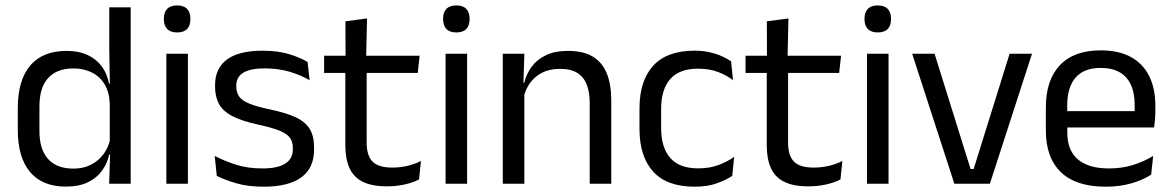

<svg xmlns="http://www.w3.org/2000/svg" viewBox="-20 -690 4400 721"><path d="M226.9 10.7Q139.1 10.7 93 -43.9Q46.8 -98.6 46.8 -202.9V-283.6Q46.8 -388.7 93.4 -443.8Q140 -498.9 230.4 -498.9Q275.3 -498.9 308.4 -483.7Q341.5 -468.5 362 -440.9Q382.5 -413.4 389.3 -375.9H416.1L392.2 -301.3Q390.3 -344.6 372.6 -373.8Q354.8 -403 324.6 -418Q294.5 -433 255.3 -433Q193.7 -433 160.9 -397.1Q128.1 -361.2 128.1 -291.1V-197.8Q128.1 -128.8 160.7 -92.8Q193.3 -56.8 255.6 -56.8Q292.7 -56.8 321.1 -71.2Q349.6 -85.6 368.4 -110.8Q387.2 -136 393.8 -168L413.8 -109.9H390.2Q383 -76.8 363.3 -49.3Q343.6 -21.8 310.2 -5.6Q276.8 10.7 226.9 10.7ZM389.9 0 393.6 -117.9 392.2 -143.9V-348.1L392.7 -365L390.3 -503.5V-662.5H470.8V0Z M604.7 0V-488.2H685.6V0ZM645.2 -568.2Q620.2 -568.2 607.8 -581.2Q595.4 -594.3 595.4 -617.7V-620.2Q595.4 -643.5 607.8 -656.6Q620.2 -669.6 645.2 -669.6Q670.2 -669.6 682.5 -656.6Q694.9 -643.5 694.9 -620.2V-617.7Q694.9 -593.9 682.5 -581Q670.2 -568.2 645.2 -568.2Z M969.9 11.1Q911 11.1 867.1 -1.8Q823.2 -14.6 794 -29.7L786.3 -104.5Q822.9 -85.3 866.7 -71.4Q910.5 -57.5 965.8 -57.5Q1022.5 -57.5 1051.1 -75.6Q1079.7 -93.7 1079.7 -129.2V-134.5Q1079.7 -157.4 1068.8 -172.5Q1057.8 -187.7 1029.9 -199.2Q1001.9 -210.7 950.4 -221.8Q888.9 -235.3 853.4 -253.5Q817.9 -271.8 802.8 -298.9Q787.6 -326.1 787.6 -365.1V-369.7Q787.6 -433.3 832.2 -466.5Q876.7 -499.6 965.8 -499.6Q1023.4 -499.6 1065.7 -486.7Q1108 -473.7 1135 -457.3L1142.7 -388.9Q1109.9 -407.8 1067.9 -420.5Q1025.9 -433.1 973.6 -433.1Q935.6 -433.1 912.1 -425.3Q888.7 -417.5 878 -403.2Q867.3 -388.8 867.3 -368.9V-365.1Q867.3 -343 878 -327.7Q888.7 -312.3 915.9 -301.1Q943.1 -289.8 991.4 -279.6Q1053.8 -266.8 1090.6 -249.5Q1127.3 -232.2 1143.4 -205.2Q1159.4 -178.3 1159.4 -136.3V-128Q1159.4 -59.1 1111.6 -24Q1063.7 11.1 969.9 11.1Z M1433.4 9.8Q1377 9.8 1342.6 -7.2Q1308.2 -24.2 1292.5 -58.6Q1276.8 -93 1276.8 -144.6V-452.3H1356.9V-153.9Q1356.9 -105.9 1378.9 -83.3Q1400.9 -60.7 1453.1 -60.7Q1482.5 -60.7 1509.8 -67.1Q1537.1 -73.5 1560.8 -85.5L1553.6 -16.1Q1529.8 -3.9 1498.4 3Q1466.9 9.8 1433.4 9.8ZM1197.1 -416.2V-480.8H1555.9L1548.7 -416.2ZM1277.6 -473.1 1277.2 -610.1 1358.3 -620.7 1354.9 -473.1Z M1653.2 0V-488.2H1734.1V0ZM1693.7 -568.2Q1668.7 -568.2 1656.3 -581.2Q1643.9 -594.3 1643.9 -617.7V-620.2Q1643.9 -643.5 1656.3 -656.6Q1668.7 -669.6 1693.7 -669.6Q1718.7 -669.6 1731 -656.6Q1743.4 -643.5 1743.4 -620.2V-617.7Q1743.4 -593.9 1731 -581Q1718.7 -568.2 1693.7 -568.2Z M2194.5 0V-303.7Q2194.5 -343 2183.7 -371.5Q2173 -399.9 2148.7 -415.7Q2124.3 -431.4 2082.6 -431.4Q2044.1 -431.4 2015.8 -417Q1987.5 -402.5 1970 -377.8Q1952.5 -353 1945.5 -321.5L1931 -378.9H1948.7Q1956.3 -412.1 1976.3 -439.3Q1996.3 -466.5 2030.1 -482.7Q2063.9 -498.9 2113 -498.9Q2171.2 -498.9 2206.7 -477.1Q2242.3 -455.2 2258.8 -413.8Q2275.4 -372.3 2275.4 -312.6V0ZM1868.1 0V-488.2H1949L1945.4 -371.1L1949 -366.3V0Z M2588.8 11.1Q2483.9 11.1 2432.7 -45.7Q2381.4 -102.4 2381.4 -206.6V-282.3Q2381.4 -386.8 2432.9 -443.2Q2484.3 -499.7 2588.8 -499.7Q2619.9 -499.7 2645.4 -493.8Q2671 -487.8 2691.2 -478.7Q2711.4 -469.5 2725.4 -459.7L2732.6 -389.1Q2708.8 -407.1 2676.7 -419.6Q2644.6 -432.1 2600.9 -432.1Q2531.1 -432.1 2496.9 -393.2Q2462.7 -354.4 2462.7 -280.7V-208.7Q2462.7 -136.1 2496.9 -97Q2531.1 -57.8 2601.2 -57.8Q2645.8 -57.8 2678.7 -70.5Q2711.6 -83.1 2737 -100.9L2729.7 -29.5Q2707.4 -14.4 2672 -1.7Q2636.6 11.1 2588.8 11.1Z M3015.9 9.8Q2959.5 9.8 2925.1 -7.2Q2890.7 -24.2 2875 -58.6Q2859.3 -93 2859.3 -144.6V-452.3H2939.4V-153.9Q2939.4 -105.9 2961.4 -83.3Q2983.4 -60.7 3035.6 -60.7Q3065 -60.7 3092.3 -67.1Q3119.6 -73.5 3143.3 -85.5L3136.1 -16.1Q3112.3 -3.9 3080.9 3Q3049.4 9.8 3015.9 9.8ZM2779.6 -416.2V-480.8H3138.4L3131.2 -416.2ZM2860.1 -473.1 2859.7 -610.1 2940.8 -620.7 2937.4 -473.1Z M3235.7 0V-488.2H3316.6V0ZM3276.2 -568.2Q3251.2 -568.2 3238.8 -581.2Q3226.4 -594.3 3226.4 -617.7V-620.2Q3226.4 -643.5 3238.8 -656.6Q3251.2 -669.6 3276.2 -669.6Q3301.2 -669.6 3313.5 -656.6Q3325.9 -643.5 3325.9 -620.2V-617.7Q3325.9 -593.9 3313.5 -581Q3301.2 -568.2 3276.2 -568.2Z M3636.3 -55.4 3771.3 -488.2H3855.4L3697.2 0H3563.8L3405.4 -488.2H3489.5L3624.7 -55.4Z M4132.1 11.1Q4020.6 11.1 3964 -43.4Q3907.4 -97.8 3907.4 -199.7V-286.6Q3907.4 -389.4 3960.1 -445.1Q4012.7 -500.9 4113.5 -500.9Q4181.4 -500.9 4227.1 -475.7Q4272.7 -450.4 4295.7 -403.9Q4318.6 -357.4 4318.6 -293V-274.8Q4318.6 -259.1 4317.4 -243Q4316.2 -226.9 4314 -211.4H4239.7Q4240.5 -235.6 4240.7 -257.1Q4240.9 -278.6 4240.9 -296.4Q4240.9 -341 4226.6 -371.8Q4212.4 -402.6 4184.2 -418.8Q4155.9 -435 4113.5 -435Q4050.4 -435 4019 -398.5Q3987.6 -362.1 3987.6 -294.1V-247.4L3988 -237.5V-190.8Q3988 -160.4 3997 -135.9Q4006 -111.3 4025.1 -93.8Q4044.3 -76.2 4074 -66.8Q4103.8 -57.5 4145.2 -57.5Q4192.3 -57.5 4233.3 -70Q4274.3 -82.6 4310.4 -104.2L4302.8 -34Q4270.6 -13.5 4227.4 -1.2Q4184.3 11.1 4132.1 11.1ZM3950.1 -211.4V-272.7H4296.9V-211.4Z"/></svg>

Font: Anek Bangla Medium
Style: Regular
Weight: 500
Designer: Sulekha Rajkumar (Bangla), Yesha Goshar (Latin)
Foundry: Ek Type
Version: Version 1.003